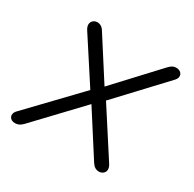

<svg xmlns="http://www.w3.org/2000/svg" viewBox="-117 -615 750 743"><g transform="rotate(30 257.5 -243.0)"><path d="M35 6C49 6 58 1 69 -10L255 -206L378 -14C387 0 397 6 411 6C429 6 448 -12 430 -40L297 -246L489 -451C505 -468 496 -492 470 -492C455 -492 448 -486 437 -475L265 -290L149 -471C141 -485 130 -492 117 -492C98 -492 80 -473 98 -445L224 -251L16 -34C1 -17 10 6 35 6Z"/></g></svg>

Font: SN Pro Light
Style: Italic
Weight: 300
Italic angle: -8.99998°
Designer: Tobias Whetton
Foundry: Supernotes
Version: Version 1.001;Glyphs 3.2 (3249)